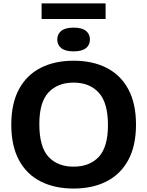

<svg xmlns="http://www.w3.org/2000/svg" viewBox="-20 -1110 874 1140"><path d="M417 9.5Q304.5 9.5 221.2 -32.8Q138 -75 92.5 -159.5Q47 -244 47 -370Q47 -496 92.8 -580.5Q138.5 -665 221.5 -707.2Q304.5 -749.5 417 -749.5Q530 -749.5 613.2 -707Q696.5 -664.5 742 -580Q787.5 -495.5 787.5 -370Q787.5 -244.5 741.8 -160Q696 -75.5 612.8 -33Q529.5 9.5 417 9.5ZM417 -120.5Q512.5 -120.5 566.8 -179Q621 -237.5 621 -366.5Q621 -500.5 566.2 -560Q511.5 -619.5 417 -619.5Q323 -619.5 268.2 -561.5Q213.5 -503.5 213.5 -373.5Q213.5 -238.5 267.5 -179.5Q321.5 -120.5 417 -120.5ZM417 -805Q367.5 -805 343.8 -824Q320 -843 320 -875.5Q320 -907.5 343.8 -926.8Q367.5 -946 417 -946Q466.5 -946 490.2 -926.8Q514 -907.5 514 -875.5Q514 -843 490.2 -824Q466.5 -805 417 -805ZM227 -997V-1090H607V-997Z"/></svg>

Font: Encode Sans Semi Expanded
Style: Bold
Weight: 700
Width: 6
Designer: Multiple Designers
Foundry: Impallari Type
Version: Version 3.000; ttfautohint (v1.8.3) -l 8 -r 50 -G 200 -x 14 